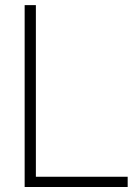

<svg xmlns="http://www.w3.org/2000/svg" viewBox="-20 -748 558 768"><path d="M78.6 0H490.7V-41H123.5V-727.5H78.6Z"/></svg>

Font: Raveo Display Display ExLight
Style: Regular
Weight: 200
Designer: Jakub Foglar, Rasmus Andersson (Inter)
Foundry: Jakubfoglar.com
Version: Version 1.100;Glyphs 3.2.3 (3260)